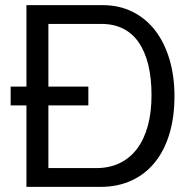

<svg xmlns="http://www.w3.org/2000/svg" viewBox="-20 -728 762 748"><path d="M659.7 -353.5Q659.7 -271.5 639.9 -206.1Q620.1 -140.6 583 -95Q545.9 -49.3 492.4 -24.7Q439 0 371.6 0H83V-317.4H21.5V-390.6H83V-708H379.4Q444.3 -708 496.3 -682.1Q548.3 -656.2 584.5 -609.4Q620.6 -562.5 640.1 -497.3Q659.7 -432.1 659.7 -353.5ZM570.3 -357.4Q570.3 -423.8 557.6 -475.6Q544.9 -527.3 520.5 -562.7Q496.1 -598.1 459.5 -616.5Q422.9 -634.8 375.5 -634.8H168.5V-390.6H324.2V-317.4H168.5V-73.2H355.5Q406.2 -73.2 446.3 -92.5Q486.3 -111.8 513.9 -148.4Q541.5 -185.1 555.9 -237.8Q570.3 -290.5 570.3 -357.4Z"/></svg>

Font: Saysettha OT
Style: Regular
Weight: 400
Designer: John M. Durdin and Silvain Dupertuis
Foundry: Lao Script for Windows
Version: Version 2.000